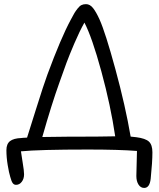

<svg xmlns="http://www.w3.org/2000/svg" viewBox="-20 -758 772 935"><path d="M682.1 157.2Q665 157.2 654.5 140.9Q644 124.5 644 99.1Q644 97.2 647 -22.9Q558.6 -29.8 409.2 -29.8Q169.4 -29.8 82 -21Q84 -4.4 90.6 34.9Q97.2 74.2 97.2 90.8Q97.2 112.8 85.9 127.4Q74.7 142.1 58.1 142.1Q47.9 142.1 41.7 133.5Q35.6 125 29.8 103Q23.9 84.5 17.6 46.6Q11.2 8.8 11.2 -26.9Q11.2 -57.1 28.8 -70.8Q46.4 -84.5 84 -85.9Q86.4 -86.4 90.3 -86.7Q94.2 -86.9 100.6 -87.2Q106.9 -87.4 111.8 -87.9Q116.7 -103 154.8 -224.6Q192.9 -346.2 210.9 -395Q276.4 -572.3 324.2 -661.1Q336.4 -684.6 342.5 -694.6Q348.6 -704.6 358.2 -716.8Q367.7 -729 377 -733.4Q386.2 -737.8 398.9 -737.8Q418 -737.8 433.1 -718.8Q448.2 -699.7 464.8 -663.1Q493.2 -600.1 542 -420.9Q590.8 -241.7 616.2 -92.8Q632.8 -91.3 644 -89.8Q688.5 -84 705.3 -68.4Q722.2 -52.7 722.2 -16.1Q722.2 30.8 713.9 111.8Q709 157.2 682.1 157.2ZM269 -355Q231.4 -250.5 186 -90.8Q296.4 -92.8 448.2 -92.8Q466.3 -92.8 497.1 -93.5Q527.8 -94.2 541 -94.2Q519 -243.7 473.6 -410.2Q428.2 -576.7 391.1 -647.9Q367.7 -606.4 342.5 -547.6Q317.4 -488.8 303.7 -451.9Q290 -415 269 -355Z"/></svg>

Font: Shantell Sans Bouncy
Style: Regular
Weight: 300
Designer: Stephen Nixon, Anya Danilova, Shantell Martin
Foundry: Arrow Type
Version: Version 1.006;[9816181b4]